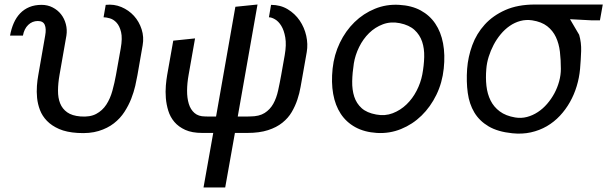

<svg xmlns="http://www.w3.org/2000/svg" viewBox="-20 -580 2688 850"><path d="M243.5 -248.5Q237 -211.5 236.8 -179.2Q236.5 -147 246.2 -122.5Q256 -98 277.5 -82.8Q299 -67.5 336 -64.5Q378.5 -61 406 -75.8Q433.5 -90.5 450.8 -117Q468 -143.5 477.5 -178Q487 -212.5 493.5 -248.5L514.5 -366Q522.5 -411 516 -438Q509.5 -465 496.2 -479.5Q483 -494 466.5 -498.8Q450 -503.5 438.5 -503.5L448 -558.5Q485 -562.5 517.5 -548.8Q550 -535 573 -509.8Q596 -484.5 607 -450.2Q618 -416 611.5 -379.5L588.5 -247.5Q585 -227.5 578.8 -200Q572.5 -172.5 561 -143Q549.5 -113.5 531 -84.8Q512.5 -56 484.2 -34Q456 -12 416.5 0Q377 12 323.5 8.5Q274.5 5.5 241.5 -9Q208.5 -23.5 187.8 -45Q167 -66.5 157 -92.8Q147 -119 144.2 -146.5Q141.5 -174 143.5 -200.2Q145.5 -226.5 149.5 -247.5L180 -422.5Q185.5 -452.5 178.2 -469.8Q171 -487 147.5 -487Q123 -487 105 -469.8Q87 -452.5 81.5 -422.5H24.5Q30 -453 41 -478Q52 -503 69.2 -521Q86.5 -539 110.2 -548.8Q134 -558.5 164 -558.5Q191 -558.5 213.2 -547Q235.5 -535.5 250.2 -516.8Q265 -498 271.5 -473.2Q278 -448.5 274 -422.5Z M747 -400 843.5 -410 815 -248.5Q808.5 -212.5 808.2 -179.2Q808 -146 815.8 -120.5Q823.5 -95 841 -79.8Q858.5 -64.5 887.5 -64.5Q895.5 -64 904.5 -64H936.5L1022 -550L1120 -560L1032.5 -64H1071Q1087 -64 1087.5 -64.5Q1127.5 -64.5 1151.5 -79.8Q1175.5 -95 1189.8 -120.5Q1204 -146 1211.2 -179.2Q1218.5 -212.5 1225 -248.5L1240.5 -336Q1248.5 -382 1243 -414Q1237.5 -446 1225.2 -465.8Q1213 -485.5 1197.5 -494.5Q1182 -503.5 1170.5 -503.5L1180 -558.5Q1221.5 -558.5 1253.8 -539Q1286 -519.5 1306.8 -489Q1327.5 -458.5 1335.8 -421.5Q1344 -384.5 1338 -349.5L1320 -247.5Q1315.5 -224 1310.8 -195.8Q1306 -167.5 1296.5 -139Q1287 -110.5 1271.5 -84Q1256 -57.5 1230.2 -36.8Q1204.5 -16 1166.5 -3.8Q1128.5 8.5 1075 8.5H1020L977 250H881L924 8.5H875Q830 8.5 800.2 -5Q770.5 -18.5 752 -40.2Q733.5 -62 725 -89.8Q716.5 -117.5 714.2 -146Q712 -174.5 714.2 -201Q716.5 -227.5 720 -247.5Z M1648 8.5Q1593 5 1553 -17Q1513 -39 1488.5 -76.2Q1464 -113.5 1455 -164.2Q1446 -215 1452.5 -276.5Q1459 -337.5 1484.5 -390.5Q1510 -443.5 1549.5 -482Q1589 -520.5 1639.8 -541.2Q1690.5 -562 1747.5 -558.5Q1802.5 -555.5 1842.5 -533.8Q1882.5 -512 1907.2 -475.2Q1932 -438.5 1941.5 -388Q1951 -337.5 1944.5 -276.5Q1938 -214 1912 -160.5Q1886 -107 1846.2 -68.2Q1806.5 -29.5 1755.5 -8.8Q1704.5 12 1648 8.5ZM1849.5 -250Q1857 -290 1858 -327.5Q1859 -365 1848.8 -395.5Q1838.5 -426 1815 -447.5Q1791.5 -469 1750 -477.5Q1710 -485.5 1675.2 -472.5Q1640.5 -459.5 1614 -433.5Q1587.5 -407.5 1570 -372Q1552.5 -336.5 1546.5 -299.5Q1540 -258 1539.2 -220.2Q1538.5 -182.5 1548.2 -152.2Q1558 -122 1581 -101.2Q1604 -80.5 1645.5 -73Q1684.5 -65.5 1718.8 -78.8Q1753 -92 1779.8 -117.8Q1806.5 -143.5 1824.5 -178.5Q1842.5 -213.5 1849.5 -250Z M2048 -275Q2052 -328.5 2070.8 -379.8Q2089.5 -431 2125.8 -471Q2162 -511 2217 -535.5Q2272 -560 2348.5 -560H2648.5L2636 -490H2598.5L2503.5 -495L2544 -426Q2554 -391.5 2552.8 -354Q2551.5 -316.5 2548 -275Q2544.5 -236 2533.2 -198.8Q2522 -161.5 2503.2 -128.2Q2484.5 -95 2458.8 -67.5Q2433 -40 2400.8 -21.2Q2368.5 -2.5 2330.2 6Q2292 14.5 2248 10Q2184 3.5 2143.2 -20.5Q2102.5 -44.5 2080 -82Q2057.5 -119.5 2050.8 -168.8Q2044 -218 2048 -275ZM2133 -275Q2129.5 -235.5 2133.5 -199.8Q2137.5 -164 2151.8 -135.2Q2166 -106.5 2192.5 -86.8Q2219 -67 2260.5 -60Q2287.5 -55.5 2313 -62.2Q2338.5 -69 2361 -83.8Q2383.5 -98.5 2402.2 -120.2Q2421 -142 2434.5 -167.2Q2448 -192.5 2455.5 -220.2Q2463 -248 2463 -275Q2463 -314.5 2458.8 -350.8Q2454.5 -387 2441 -415.8Q2427.5 -444.5 2402.5 -464Q2377.5 -483.5 2336 -490Q2308.5 -494 2283.5 -487.2Q2258.5 -480.5 2236.5 -465.2Q2214.5 -450 2196.5 -428.2Q2178.5 -406.5 2165.2 -381.2Q2152 -356 2143.5 -328.8Q2135 -301.5 2133 -275Z"/></svg>

Font: B612
Style: Italic
Weight: 400
Italic angle: -10°
Designer: Nicolas Chauveau, Thomas Paillot, Jonathan Favre-Lamarine, Jean-Luc Vinot
Foundry: AIRBUS
Version: Version 1.008